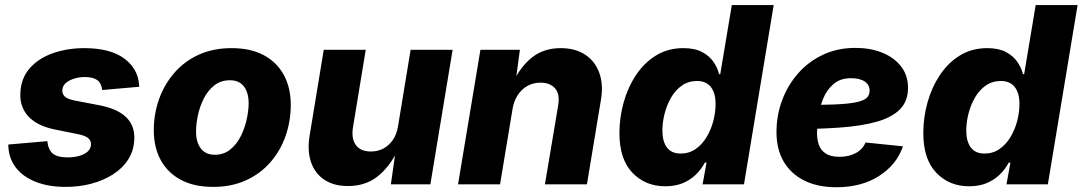

<svg xmlns="http://www.w3.org/2000/svg" viewBox="-20 -748 4392 779"><path d="M247.1 10.3Q176.3 10.3 124.3 -10.5Q72.3 -31.2 43.9 -68.6Q15.6 -106 13.7 -156.7Q13.7 -158.2 13.7 -159.4Q13.7 -160.6 13.7 -161.6L171.9 -175.3Q175.8 -140.1 194.3 -124.8Q212.9 -109.4 255.9 -109.4Q277.3 -109.4 298.6 -114.7Q319.8 -120.1 334 -131.6Q348.1 -143.1 349.1 -161.1Q350.1 -177.2 337.6 -187.7Q325.2 -198.2 294.4 -204.1L202.1 -222.7Q130.9 -237.3 95.5 -275.4Q60.1 -313.5 62.5 -368.7Q64.5 -429.7 100.3 -470.7Q136.2 -511.7 194.8 -532.2Q253.4 -552.7 322.3 -552.7Q425.8 -552.7 482.9 -511.5Q540 -470.2 544.4 -402.3Q544.4 -400.9 544.7 -399.2Q544.9 -397.5 545.4 -396L394.5 -382.8Q391.6 -410.6 374.5 -423.1Q357.4 -435.5 323.7 -435.5Q303.7 -435.5 283.2 -429.7Q262.7 -423.8 248.3 -412.4Q233.9 -400.9 232.9 -381.8Q231.9 -367.7 242.4 -356.9Q252.9 -346.2 282.2 -340.3L383.8 -320.8Q455.6 -307.1 491.5 -272.7Q527.3 -238.3 524.9 -184.1Q523.4 -137.2 500.2 -101.1Q477.1 -64.9 437.7 -40Q398.4 -15.1 349.4 -2.4Q300.3 10.3 247.1 10.3Z M844.7 10.3Q767.6 10.3 713.9 -18.3Q660.2 -46.9 632.1 -98.6Q604 -150.4 604 -219.7Q604 -285.6 625.2 -345.5Q646.5 -405.3 687 -452.1Q727.5 -499 786.1 -525.9Q844.7 -552.7 919.9 -552.7Q996.6 -552.7 1050 -524.2Q1103.5 -495.6 1131.6 -443.8Q1159.7 -392.1 1159.7 -322.8Q1159.7 -256.8 1138.9 -197Q1118.2 -137.2 1077.6 -90.3Q1037.1 -43.5 978.5 -16.6Q919.9 10.3 844.7 10.3ZM851.1 -120.1Q888.2 -120.1 914.3 -141.4Q940.4 -162.6 956.8 -195.3Q973.1 -228 981 -263.9Q988.8 -299.8 988.8 -329.6Q988.8 -358.4 980 -379.4Q971.2 -400.4 954.6 -411.4Q938 -422.4 913.1 -422.4Q876 -422.4 849.6 -401.6Q823.2 -380.9 806.9 -348.4Q790.5 -315.9 783 -280.3Q775.4 -244.6 775.4 -214.8Q775.4 -170.9 794.9 -145.5Q814.5 -120.1 851.1 -120.1Z M1391.6 6.8Q1334.5 6.8 1296.1 -18.6Q1257.8 -43.9 1241.9 -90.3Q1226.1 -136.7 1236.3 -198.2L1293.5 -545.9H1463.9L1412.1 -231.4Q1404.8 -185.5 1423.8 -159.4Q1442.9 -133.3 1484.9 -133.3Q1512.7 -133.3 1535.4 -145.3Q1558.1 -157.2 1573.7 -179.9Q1589.4 -202.6 1594.7 -234.4L1646 -545.9H1816.4L1726.1 0H1565.9L1585.4 -137.7H1592.8Q1562 -72.3 1512.7 -32.7Q1463.4 6.8 1391.6 6.8Z M2059.6 -306.2 2008.8 0H1838.4L1929.2 -545.9H2089.4L2070.8 -408.2L2061.5 -413.6Q2092.3 -478.5 2139.4 -515.6Q2186.5 -552.7 2254.9 -552.7Q2314.5 -552.7 2354.7 -525.9Q2395 -499 2411.9 -451.4Q2428.7 -403.8 2418 -341.8L2361.3 0H2190.9L2244.6 -319.8Q2252.4 -366.2 2232.2 -389.4Q2211.9 -412.6 2173.3 -412.6Q2143.6 -412.6 2119.9 -399.4Q2096.2 -386.2 2080.6 -362.1Q2064.9 -337.9 2059.6 -306.2Z M2679.2 7.8Q2598.6 7.8 2545.9 -47.1Q2493.2 -102.1 2493.2 -208Q2493.2 -270.5 2510 -331.5Q2526.9 -392.6 2560.1 -442.9Q2593.3 -493.2 2641.6 -522.9Q2689.9 -552.7 2752.9 -552.7Q2798.8 -552.7 2828.6 -536.9Q2858.4 -521 2875 -496.6Q2891.6 -472.2 2897.5 -447.3H2902.3L2949.2 -727.5H3119.1L2998.5 0H2830.6L2846.7 -88.4H2839.8Q2825.2 -60.5 2802.5 -38.8Q2779.8 -17.1 2749.3 -4.6Q2718.8 7.8 2679.2 7.8ZM2741.7 -125Q2776.4 -125 2802.7 -143.6Q2829.1 -162.1 2847.2 -192.4Q2865.2 -222.7 2874.3 -257.8Q2883.3 -293 2883.3 -326.7Q2883.3 -370.1 2864.3 -394.8Q2845.2 -419.4 2808.1 -419.4Q2772.9 -419.4 2746.6 -400.9Q2720.2 -382.3 2702.6 -351.8Q2685.1 -321.3 2676.3 -286.1Q2667.5 -251 2667.5 -217.8Q2667.5 -174.8 2685.8 -149.9Q2704.1 -125 2741.7 -125Z M3373.5 11.7Q3298.3 11.7 3243.9 -15.1Q3189.5 -42 3159.9 -92Q3130.4 -142.1 3130.4 -211.9Q3130.4 -279.8 3153.3 -341.3Q3176.3 -402.8 3218.5 -450.7Q3260.7 -498.5 3319.6 -526.1Q3378.4 -553.7 3451.2 -553.7Q3510.7 -553.7 3559.1 -534.4Q3607.4 -515.1 3635.7 -478.8Q3664.1 -442.4 3664.1 -391.1Q3664.1 -337.9 3631.8 -304.9Q3599.6 -272 3538.1 -254.4Q3476.6 -236.8 3388.7 -230.5Q3300.8 -224.1 3189.5 -224.1L3206.1 -321.8Q3301.3 -321.8 3360.8 -324Q3420.4 -326.2 3452.4 -332.8Q3484.4 -339.4 3496.3 -350.8Q3508.3 -362.3 3508.3 -379.9Q3508.3 -403.8 3488.5 -417.2Q3468.8 -430.7 3433.1 -430.7Q3388.7 -430.7 3361.1 -406.5Q3333.5 -382.3 3319.3 -346.4Q3305.2 -310.5 3300 -272.9Q3294.9 -235.4 3294.9 -208Q3294.9 -180.7 3303 -158.9Q3311 -137.2 3331.1 -124.5Q3351.1 -111.8 3386.2 -111.8Q3423.8 -111.8 3452.1 -127Q3480.5 -142.1 3491.7 -169.9L3643.6 -154.3Q3618.2 -80.1 3546.9 -34.2Q3475.6 11.7 3373.5 11.7Z M3912.1 7.8Q3831.5 7.8 3778.8 -47.1Q3726.1 -102.1 3726.1 -208Q3726.1 -270.5 3742.9 -331.5Q3759.8 -392.6 3793 -442.9Q3826.2 -493.2 3874.5 -522.9Q3922.9 -552.7 3985.8 -552.7Q4031.7 -552.7 4061.5 -536.9Q4091.3 -521 4107.9 -496.6Q4124.5 -472.2 4130.4 -447.3H4135.3L4182.1 -727.5H4352.1L4231.4 0H4063.5L4079.6 -88.4H4072.8Q4058.1 -60.5 4035.4 -38.8Q4012.7 -17.1 3982.2 -4.6Q3951.7 7.8 3912.1 7.8ZM3974.6 -125Q4009.3 -125 4035.6 -143.6Q4062 -162.1 4080.1 -192.4Q4098.1 -222.7 4107.2 -257.8Q4116.2 -293 4116.2 -326.7Q4116.2 -370.1 4097.2 -394.8Q4078.1 -419.4 4041 -419.4Q4005.9 -419.4 3979.5 -400.9Q3953.1 -382.3 3935.5 -351.8Q3918 -321.3 3909.2 -286.1Q3900.4 -251 3900.4 -217.8Q3900.4 -174.8 3918.7 -149.9Q3937 -125 3974.6 -125Z"/></svg>

Font: Inter ExtraBold
Style: Italic
Weight: 800
Italic angle: -9.3988°
Designer: Rasmus Andersson
Foundry: rsms
Version: Version 4.001;git-66647c0bb